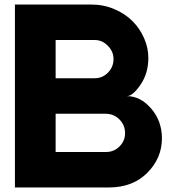

<svg xmlns="http://www.w3.org/2000/svg" viewBox="-20 -829 750 849"><path d="M46 -809H383Q438 -809 486 -788.5Q534 -768 566.5 -735Q599 -702 617.5 -659.5Q636 -617 636 -573Q636 -505 601.5 -454.5Q567 -404 541 -404Q601 -404 648.5 -349Q696 -294 696 -217Q696 -130 631.5 -65Q567 0 461 0H46ZM226 -652V-483H399Q433 -483 457.5 -508Q482 -533 482 -568Q482 -601 457 -626.5Q432 -652 400 -652ZM450 -157Q484 -157 508.5 -181.5Q533 -206 533 -240Q533 -276 508 -301Q483 -326 447 -326H226V-157Z"/></svg>

Font: Neutral Face
Style: Bold
Weight: 700
Designer: Vadym Aksieiev
Version: Version 1.039;Fontself Maker 3.5.7